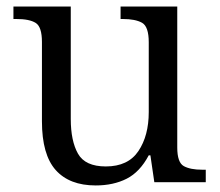

<svg xmlns="http://www.w3.org/2000/svg" viewBox="-20 -556 671 586"><path d="M272 10Q192 10 150 -37Q108 -84 108 -186V-428Q108 -474 89 -486Q70 -498 30 -498H21V-536H196V-193Q196 -126 218 -87Q240 -48 303 -48Q371 -48 402.5 -95Q434 -142 434 -214V-427Q434 -475 413.5 -486.5Q393 -498 355 -498H348V-536H521V-106Q521 -60 541 -49Q561 -38 597 -38H608V0H451L439 -82H434Q407 -31 366.5 -10.5Q326 10 272 10Z"/></svg>

Font: Noto Serif Hentaigana
Style: Regular
Weight: 400
Designer: Kazuhiro Yamada
Foundry: nipponia
Version: Version 1.000; ttfautohint (v1.8.4.7-5d5b)